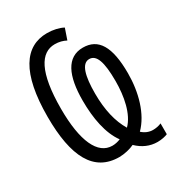

<svg xmlns="http://www.w3.org/2000/svg" viewBox="-183 -834 897 983"><g transform="rotate(-30 265.0 -342.0)"><path d="M459 41C482 41 505 36 519 30V-34C503 -27 486 -24 469 -24C447 -24 424 -33 406 -50C472 -116 503 -227 503 -340C503 -498 459 -569 368 -569C273 -569 232 -481 232 -334C232 -230 250 -132 297 -68C282 -62 266 -58 249 -58C163 -58 115 -162 115 -353C115 -570 169 -656 252 -656C278 -656 299 -650 318 -640L340 -704C316 -717 281 -725 246 -725C115 -725 35 -612 35 -352C35 -116 101 10 251 10C280 10 318 1 340 -10C374 23 414 41 459 41ZM359 -101C324 -159 305 -236 305 -334C305 -437 322 -502 367 -502C409 -502 428 -451 428 -337C428 -247 410 -152 359 -101Z"/></g></svg>

Font: Noto Sans Mono Condensed
Style: Regular
Weight: 400
Width: 3
Designer: Monotype Design Team
Foundry: Monotype Imaging Inc.
Version: Version 2.014